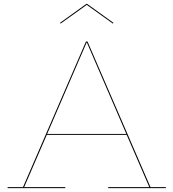

<svg xmlns="http://www.w3.org/2000/svg" viewBox="-20 -965 890 985"><path d="M831 -5V0H535V-5H746L630 -273H220L104 -5H315V0H19V-5H98L421 -752H429L752 -5ZM628 -278 426 -746H424L222 -278ZM562 -848 559 -844 425 -940 291 -844 288 -848 423 -945H427Z"/></svg>

Font: Hepta Slab Hairline
Style: Regular
Weight: 400
Designer: Michael LaGattuta
Foundry: Michael LaGattuta
Version: Version 1.100; ttfautohint (v1.8) -l 8 -r 50 -G 200 -x 14 -D